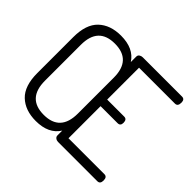

<svg xmlns="http://www.w3.org/2000/svg" viewBox="-166 -948 1172 1172"><g transform="rotate(45 420.0 -362.5)"><path d="M68 -208C68 -134 86 -79.8 122 -45.5C158 -11.2 206.7 6 268 6C341.3 6 393.3 -18.3 424 -67V-26C424 -18 427.2 -11.7 433.5 -7C439.8 -2.3 447 0 455 0H794C810 0 818 -10 818 -30C818 -50.7 810 -61 794 -61H484V-338H631C647 -338 655 -347 655 -365C655 -385 647 -395 631 -395H484V-670H794C810 -670 818 -680.7 818 -702C818 -721.3 810 -731 794 -731H455C447 -731 439.8 -728.8 433.5 -724.5C427.2 -720.2 424 -714 424 -706V-659C393.3 -707 341.3 -731 268 -731C206.7 -731 158 -713.8 122 -679.5C86 -645.2 68 -591.3 68 -518ZM134 -208V-518C134 -619.3 181.3 -670 276 -670C370.7 -670 418 -619.3 418 -518V-208C418 -106 370.7 -55 276 -55C181.3 -55 134 -106 134 -208Z"/></g></svg>

Font: Terminal Dosis
Style: Book
Weight: 400
Designer: EdgarTolentino, PabloImpallari, IginoMarini
Foundry: EdgarTolentino, PabloImpallari, IginoMarini
Version: Version 1.006